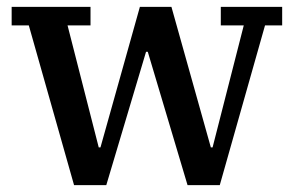

<svg xmlns="http://www.w3.org/2000/svg" viewBox="-20 -540 857 560"><path d="M64 -466H14V-520H244V-466H177L268 -110H273L388 -520H480L595 -110H600L691 -466H624V-520H803V-466H753L621 0H527L411 -389H406L290 0H196Z"/></svg>

Font: IBM Plex Serif Medm
Style: Regular
Weight: 500
Designer: Mike Abbink, Paul van der Laan, Pieter van Rosmalen
Foundry: Bold Monday
Version: Version 3.001